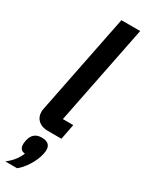

<svg xmlns="http://www.w3.org/2000/svg" viewBox="-259 -773 810 1071"><g transform="rotate(30 145.5 -237.0)"><path d="M123 0Q84 0 61.5 -20.5Q39 -41 39 -75Q39 -81 39.5 -85.5Q40 -90 42 -99L170 -740H291L163 -99H230L211 0ZM113 49Q170 49 170 96Q170 101 169.5 106Q169 111 167 122Q158 163 133 203Q108 243 79 266H3Q31 244 47.5 223Q64 202 76 174Q56 172 48.5 161Q41 150 41 133Q41 129 41.5 123.5Q42 118 44 107Q57 49 113 49Z"/></g></svg>

Font: IBM Plex Sans SmBld
Style: Italic
Weight: 600
Italic angle: -11°
Designer: Mike Abbink, Paul van der Laan, Pieter van Rosmalen
Foundry: Bold Monday
Version: Version 3.005